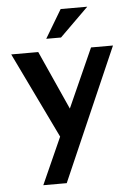

<svg xmlns="http://www.w3.org/2000/svg" viewBox="-56 -659 624 906"><g transform="rotate(-5 255.5 -206.5)"><path d="M112 204 393 -424H497L223 204ZM221 3 15 -424H143L309 -55ZM392 -617 256 -483H186L266 -617Z"/></g></svg>

Font: Reem Kufi Fun Medium
Style: Regular
Weight: 500
Designer: Khaled Hosny
Version: Version 1.005